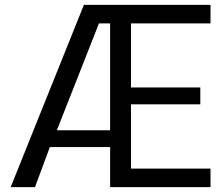

<svg xmlns="http://www.w3.org/2000/svg" viewBox="-20 -770 915 790"><path d="M325.2 -750H846.2V-673.8H519V-410.2H804.2V-340.8H519V-76.2H846.2V0H433.1V-165H185.1L124 0H23.9ZM433.1 -233.9V-673.8H387.2L213.9 -233.9Z"/></svg>

Font: ø
Style: ø
Weight: 400
Designer: Samuel Oakes
Foundry: Samuel Oakes
Version: Version 1.000;PS 001.000;hotconv 1.0.88;makeotf.lib2.5.64775